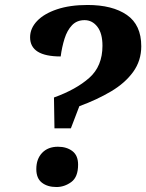

<svg xmlns="http://www.w3.org/2000/svg" viewBox="-20 -744 588 772"><path d="M199 -228 197 -352Q286 -384 339 -431Q392 -478 392 -560Q392 -610 371.5 -636.5Q351 -663 320 -663Q289 -663 269.5 -642.5Q250 -622 239.5 -588.5Q229 -555 224 -517Q101 -517 101 -594Q101 -630 129 -659.5Q157 -689 209 -706.5Q261 -724 332 -724Q432 -724 490 -684Q548 -644 548 -558Q548 -500 515.5 -455Q483 -410 426.5 -376.5Q370 -343 299 -317L265 -228ZM207 8Q171 8 148.5 -9.5Q126 -27 126 -64Q126 -105 149.5 -129.5Q173 -154 213 -154Q248 -154 271 -136.5Q294 -119 294 -82Q294 -32 266.5 -12Q239 8 207 8Z"/></svg>

Font: Noto Serif Tamil
Style: Bold Italic
Weight: 700
Italic angle: -12°
Designer: Indian Type Foundry, Tom Grace, and the Monotype Design Team
Foundry: Monotype Imaging Inc.
Version: Version 2.003; ttfautohint (v1.8.4.7-5d5b)